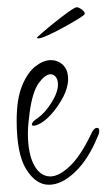

<svg xmlns="http://www.w3.org/2000/svg" viewBox="-20 -497 294 530"><path d="M115 13Q79 13 52.5 -29.5Q26 -72 26 -164Q26 -224 41 -260.5Q56 -297 78 -314Q100 -331 120 -331Q140 -331 154 -317.5Q168 -304 168 -279Q168 -255 154 -228.5Q140 -202 120.5 -180.5Q101 -159 82 -152Q78 -150 72 -150Q68 -150 68 -153Q68 -161 84 -171Q104 -185 122 -213.5Q140 -242 140 -264Q140 -277 134 -284.5Q128 -292 120 -292Q105 -292 87.5 -268.5Q70 -245 62 -188Q60 -172 58.5 -157.5Q57 -143 57 -129Q57 -73 74 -41.5Q91 -10 119 -10Q143 -10 173 -38.5Q203 -67 232 -128Q239 -144 248 -144Q254 -144 254 -136Q254 -129 250 -121Q224 -57 187 -22Q150 13 115 13ZM86 -391Q82 -391 82 -393Q82 -394 97 -407Q112 -420 132 -436Q152 -452 169.5 -464.5Q187 -477 192 -477Q197 -477 205.5 -471Q214 -465 214 -459Q214 -456 197 -445.5Q180 -435 156.5 -422Q133 -409 113 -400Q93 -391 86 -391Z"/></svg>

Font: Inspiration
Style: Regular
Weight: 400
Designer: Robert E. Leuschke
Foundry: Robert E. Leuschke
Version: Version 2.010; ttfautohint (v1.8.3)